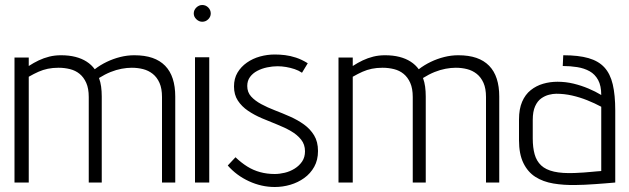

<svg xmlns="http://www.w3.org/2000/svg" viewBox="-20 -730 2517 768"><path d="M628 -342V0H681V-344Q681 -384 671 -415Q661 -446 640.5 -467Q620 -488 589.5 -498.5Q559 -509 517 -509Q489 -509 461 -502Q433 -495 407 -482.5Q381 -470 359 -453Q346 -471 326.5 -483.5Q307 -496 281.5 -502.5Q256 -509 224 -509Q199 -509 177 -503.5Q155 -498 135 -488.5Q115 -479 95 -466V-500H38V0H95V-423Q116 -435 134 -443Q152 -451 171.5 -455Q191 -459 214 -459Q238 -459 260 -453.5Q282 -448 298.5 -434.5Q315 -421 325 -398.5Q335 -376 335 -342V0H387V-344Q387 -365 384.5 -383.5Q382 -402 376 -418Q400 -433 422.5 -442Q445 -451 466.5 -455Q488 -459 507 -459Q531 -459 552.5 -453.5Q574 -448 591 -434.5Q608 -421 618 -398.5Q628 -376 628 -342Z M760 0H817V-501H760ZM789 -710Q776 -710 765.5 -700Q755 -690 755 -676Q755 -663 765.5 -653Q776 -643 789 -643Q803 -643 813 -653Q823 -663 823 -676Q823 -690 813 -700Q803 -710 789 -710Z M1188 -439 1211 -477Q1187 -492 1164 -499.5Q1141 -507 1120 -509.5Q1099 -512 1079 -512Q1049 -512 1020 -504Q991 -496 967.5 -479.5Q944 -463 930 -439.5Q916 -416 916 -384Q916 -351 931.5 -327.5Q947 -304 972 -287Q997 -270 1027.5 -257Q1058 -244 1088.5 -232Q1119 -220 1144 -205.5Q1169 -191 1184.5 -171.5Q1200 -152 1200 -125Q1200 -101 1188.5 -84Q1177 -67 1158.5 -55.5Q1140 -44 1119 -39Q1098 -34 1079 -34Q1048 -34 1020.5 -41.5Q993 -49 969 -64Q945 -79 922 -101L891 -68Q926 -28 976 -5Q1026 18 1079 18Q1111 18 1141.5 9Q1172 0 1197 -18Q1222 -36 1237 -63Q1252 -90 1252 -126Q1252 -163 1236.5 -188.5Q1221 -214 1196 -232Q1171 -250 1140.5 -263.5Q1110 -277 1080 -288.5Q1050 -300 1025 -313.5Q1000 -327 984.5 -344Q969 -361 969 -386Q969 -407 980 -422Q991 -437 1009 -446.5Q1027 -456 1048.5 -460.5Q1070 -465 1090 -465Q1107 -465 1124.5 -462Q1142 -459 1158.5 -453.5Q1175 -448 1188 -439Z M1924 -342V0H1977V-344Q1977 -384 1967 -415Q1957 -446 1936.5 -467Q1916 -488 1885.5 -498.5Q1855 -509 1813 -509Q1785 -509 1757 -502Q1729 -495 1703 -482.5Q1677 -470 1655 -453Q1642 -471 1622.5 -483.5Q1603 -496 1577.5 -502.5Q1552 -509 1520 -509Q1495 -509 1473 -503.5Q1451 -498 1431 -488.5Q1411 -479 1391 -466V-500H1334V0H1391V-423Q1412 -435 1430 -443Q1448 -451 1467.5 -455Q1487 -459 1510 -459Q1534 -459 1556 -453.5Q1578 -448 1594.5 -434.5Q1611 -421 1621 -398.5Q1631 -376 1631 -342V0H1683V-344Q1683 -365 1680.5 -383.5Q1678 -402 1672 -418Q1696 -433 1718.5 -442Q1741 -451 1762.5 -455Q1784 -459 1803 -459Q1827 -459 1848.5 -453.5Q1870 -448 1887 -434.5Q1904 -421 1914 -398.5Q1924 -376 1924 -342Z M2385 -350Q2362 -364 2333.5 -376Q2305 -388 2274 -395.5Q2243 -403 2210 -403Q2180 -403 2152.5 -395Q2125 -387 2103 -369.5Q2081 -352 2068.5 -323Q2056 -294 2056 -252V-169Q2056 -114 2073.5 -78Q2091 -42 2121.5 -22.5Q2152 -3 2193.5 4Q2235 11 2283 10Q2298 10 2318.5 9Q2339 8 2360.5 6.5Q2382 5 2400.5 3.5Q2419 2 2430.5 1Q2442 0 2441 0V-288Q2441 -350 2431 -392.5Q2421 -435 2397.5 -460.5Q2374 -486 2334 -497.5Q2294 -509 2233 -509L2231 -466Q2261 -466 2289 -461.5Q2317 -457 2338.5 -445Q2360 -433 2372.5 -410Q2385 -387 2385 -350ZM2385 -303V-46Q2385 -46 2380.5 -45.5Q2376 -45 2367 -44.5Q2358 -44 2345 -42.5Q2332 -41 2315.5 -40Q2299 -39 2279 -38Q2229 -36 2196 -43.5Q2163 -51 2144.5 -68.5Q2126 -86 2118.5 -113Q2111 -140 2111 -176V-250Q2111 -284 2120.5 -305Q2130 -326 2145 -336.5Q2160 -347 2176 -351Q2192 -355 2205 -355Q2237 -355 2268 -348Q2299 -341 2329 -329Q2359 -317 2385 -303Z"/></svg>

Font: Advent Pro
Style: Regular
Weight: 400
Designer: VivaRado, Andreas Kalpakidis
Foundry: VivaRado, Andreas Kalpakidis
Version: Version 3.000